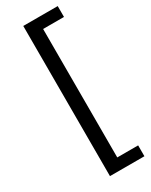

<svg xmlns="http://www.w3.org/2000/svg" viewBox="-227 -752 772 980"><g transform="rotate(-30 158.5 -262.5)"><path d="M106 180H309V116H186V-641H309V-705H106Z"/></g></svg>

Font: Poppy and Pepper
Style: Regular
Weight: 400
Designer: Thy Ha
Foundry: Thy Ha
Version: Version 0.001;Glyphs 3.2 (3227)